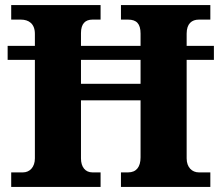

<svg xmlns="http://www.w3.org/2000/svg" viewBox="-20 -734 869 754"><path d="M24 0H375V-57H343C315 -57 298 -78 298 -112V-340H532V-116C532 -78 515 -57 483 -57H455V0H806V-57H761C734 -57 713 -77 713 -112V-499H820V-554H713V-602C713 -641 733 -657 761 -657H806V-714H455V-657H483C516 -657 532 -641 532 -602V-554H298V-604C298 -641 315 -657 343 -657H375V-714H24V-657H62C93 -657 117 -641 117 -601V-554H10V-499H117V-112C117 -78 97 -57 70 -57H24ZM298 -405V-499H532V-405Z"/></svg>

Font: Noto Serif Gurmukhi ExtraBold
Style: Regular
Weight: 800
Designer: Vaibhav Singh and the Monotype Design Team
Foundry: Monotype Imaging Inc.
Version: Version 2.004